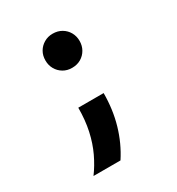

<svg xmlns="http://www.w3.org/2000/svg" viewBox="-123 -477 579 629"><g transform="rotate(-30 166.5 -162.5)"><path d="M166.7 -268.8Q148.6 -268.8 134 -277.4Q119.4 -286.1 111.1 -300.7Q102.8 -315.3 102.8 -333.3Q102.8 -352.1 111.1 -366.3Q119.4 -380.6 134 -389.2Q148.6 -397.9 166.7 -397.9Q186.1 -397.9 200.7 -389.2Q215.3 -380.6 223.6 -366Q231.9 -351.4 231.9 -333.3Q231.9 -315.3 223.6 -300.7Q215.3 -286.1 200.7 -277.4Q186.1 -268.8 166.7 -268.8ZM50 72.9Q70.1 45.8 85.8 12.8Q101.4 -20.1 110.1 -59.7Q118.7 -99.3 118.7 -145.8H214.6Q214.6 -84 198.6 -28.8Q182.6 26.4 152.1 72.9Z"/></g></svg>

Font: Afacad Flux Medium
Style: Regular
Weight: 500
Designer: Kristian Moeller
Foundry: Dicotype
Version: Version 1.100